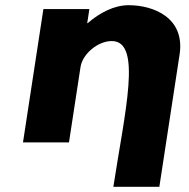

<svg xmlns="http://www.w3.org/2000/svg" viewBox="-20 -548 728 739"><path d="M416.3 171C460.6 -118 528.2 -390 410.2 -390C357.2 -390 297.7 -341 289.9 -290L245.5 0H68.5L147 -513H324L315.7 -459H317.7C363.9 -499 419.3 -528 475.3 -528C569.3 -528 693.1 -481 671.2 -338L593.3 171Z"/></svg>

Font: Sztylet
Style: BdObl
Weight: 700
Foundry: Cannot Into Space Fonts, PlusOne Fonts
Version: Version 0.12